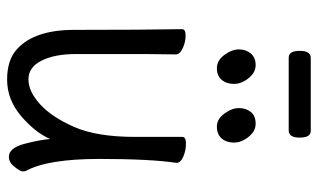

<svg xmlns="http://www.w3.org/2000/svg" viewBox="-197 -679 894 540"><g transform="rotate(90 250.0 -409.0)"><path d="M347 -774H142Q123 -774 123 -805Q123 -836 143 -836H348Q367 -836 367 -805Q367 -774 347 -774ZM336 -572Q315 -572 299.5 -593Q284 -614 284 -634Q284 -654 295 -667.5Q306 -681 328 -681Q349 -681 365 -661Q381 -641 381 -620Q381 -599 369.5 -585.5Q358 -572 336 -572ZM172 -572Q150 -572 134.5 -593Q119 -614 119 -634Q119 -654 130.5 -667.5Q142 -681 163 -681Q184 -681 200 -661Q216 -641 216 -620Q216 -599 204.5 -585.5Q193 -572 172 -572ZM118 -10Q64 -59 64 -171Q64 -368 62 -474Q62 -484 80 -484Q98 -484 115.5 -476Q133 -468 133 -456L132 -368V-175Q132 -116 150.5 -79Q169 -42 203 -42Q237 -42 273 -74.5Q309 -107 337 -170.5Q365 -234 365 -342V-475Q365 -485 384 -485Q403 -485 420.5 -477.5Q438 -470 438 -458Q427 -385 427 -241Q427 -96 461 -34Q462 -32 462 -26Q462 -19 449.5 -3Q437 13 421 13Q396 13 384.5 -31Q373 -75 371 -103Q352 -60 306 -21Q260 18 204 18Q148 18 118 -10Z"/></g></svg>

Font: Moon Stars Kai T HW
Style: Regular
Weight: 400
Designer: GuiWonder
Version: Version 1.101